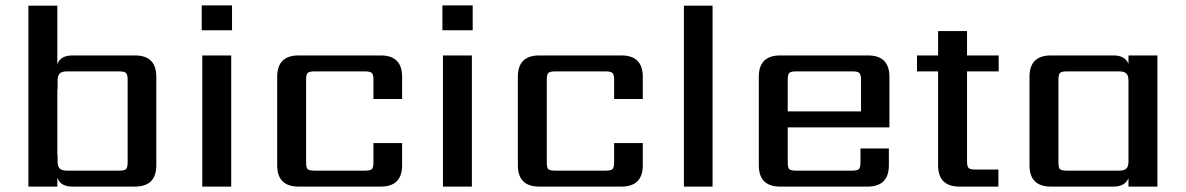

<svg xmlns="http://www.w3.org/2000/svg" viewBox="-20 -690 4385 710"><path d="M452 -90V-395Q452 -414 446 -420Q440 -426 421 -426H227Q209 -426 201 -418.5Q193 -411 193 -392V-359H192V-117H193V-93Q193 -74 201 -66.5Q209 -59 227 -59H421Q440 -59 446 -64.5Q452 -70 452 -90ZM248 -485H479Q558 -485 558 -406V-79Q558 0 479 0H248Q203 0 192 -33V0H85V-669H192V-452Q203 -485 248 -485Z M835 0H728V-485H835ZM726 -578V-670H838V-578Z M1467 -324H1361V-395Q1361 -414 1355 -420Q1349 -426 1330 -426H1143Q1123 -426 1117.5 -420Q1112 -414 1112 -395V-90Q1112 -70 1117.5 -64.5Q1123 -59 1143 -59H1330Q1349 -59 1355 -64.5Q1361 -70 1361 -90V-161H1467V-79Q1467 0 1388 0H1084Q1005 0 1005 -79V-406Q1005 -485 1084 -485H1388Q1467 -485 1467 -406Z M1725 0H1618V-485H1725ZM1616 -578V-670H1728V-578Z M2357 -324H2251V-395Q2251 -414 2245 -420Q2239 -426 2220 -426H2033Q2013 -426 2007.5 -420Q2002 -414 2002 -395V-90Q2002 -70 2007.5 -64.5Q2013 -59 2033 -59H2220Q2239 -59 2245 -64.5Q2251 -70 2251 -90V-161H2357V-79Q2357 0 2278 0H1974Q1895 0 1895 -79V-406Q1895 -485 1974 -485H2278Q2357 -485 2357 -406Z M2615 0H2509V-669H2615Z M2893 -278H3164V-395Q3164 -414 3158 -420Q3152 -426 3133 -426H2924Q2904 -426 2898.5 -420Q2893 -414 2893 -395ZM2865 -485H3190Q3269 -485 3269 -406V-219H2893V-90Q2893 -70 2898.5 -64.5Q2904 -59 2924 -59H3131Q3150 -59 3156 -64.5Q3162 -70 3162 -90V-141H3267V-79Q3267 0 3188 0H2865Q2786 0 2786 -79V-406Q2786 -485 2865 -485Z M3673 -426H3556V-94Q3556 -74 3562 -68.5Q3568 -63 3587 -63H3672V0H3528Q3449 0 3449 -79V-426H3371V-485H3449V-575H3556V-485H3673Z M3925 -59H4119Q4137 -59 4145 -66.5Q4153 -74 4153 -93V-392Q4153 -411 4145 -418.5Q4137 -426 4119 -426H3925Q3905 -426 3899.5 -420Q3894 -414 3894 -395V-90Q3894 -70 3899.5 -64.5Q3905 -59 3925 -59ZM4153 -485H4260V0H4153V-31Q4140 0 4098 0H3866Q3787 0 3787 -79V-406Q3787 -485 3866 -485H4098Q4140 -485 4153 -454Z"/></svg>

Font: Sarpanch Medium
Style: Regular
Weight: 500
Designer: Manushi Parikh (Devanagari and Latin), Jyotish Sonowal (Devanagari)
Foundry: Indian Type Foundry
Version: Version 2.004;PS 1.0;hotconv 1.0.78;makeotf.lib2.5.61930; tt